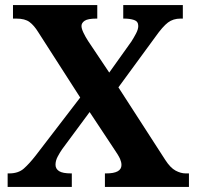

<svg xmlns="http://www.w3.org/2000/svg" viewBox="-20 -734 772 754"><path d="M10 0V-53H16Q52 -53 73.5 -72Q95 -91 120 -123L295 -351L130 -608Q114 -634 96 -647.5Q78 -661 44 -661H31V-714H362V-661H359Q325 -661 312.5 -652.5Q300 -644 300 -632Q300 -622 307.5 -606Q315 -590 326 -573L409 -449L496 -571Q505 -585 514 -602Q523 -619 523 -632Q523 -650 506.5 -655.5Q490 -661 467 -661H464V-714H698V-661H689Q660 -661 639.5 -645.5Q619 -630 590 -589L445 -391L629 -106Q649 -75 669.5 -64Q690 -53 709 -53H722V0H392V-53H397Q457 -53 457 -86Q457 -97 451.5 -110Q446 -123 424 -155L332 -294L224 -148Q215 -135 206.5 -119Q198 -103 198 -87Q198 -71 212 -62Q226 -53 259 -53H262V0Z"/></svg>

Font: Noto Serif Tibetan
Style: Bold
Weight: 700
Designer: Monotype Design Team
Foundry: Monotype Imaging Inc.
Version: Version 2.103; ttfautohint (v1.8.4.7-5d5b)